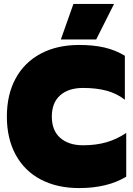

<svg xmlns="http://www.w3.org/2000/svg" viewBox="-20 -943 678 978"><path d="M354 -923H561L470 -742H290ZM15 -349Q15 -462 60 -544Q105 -626 188 -670Q271 -714 383 -714Q456 -714 512 -701Q568 -688 616 -659V-435Q575 -467 523 -481Q471 -495 403 -495Q329 -495 286.5 -457.5Q244 -420 244 -349Q244 -278 287 -240.5Q330 -203 403 -203Q469 -203 522.5 -218.5Q576 -234 623 -266V-43Q527 15 383 15Q271 15 188 -28.5Q105 -72 60 -154.5Q15 -237 15 -349Z"/></svg>

Font: Readiness Black
Style: Regular
Weight: 900
Designer: Katatrad Team
Foundry: CadsonDemak
Version: Version 1.00;April 23, 2019;FontCreator 11.5.0.2425 64-bit; 